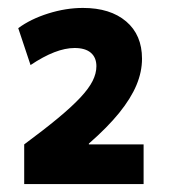

<svg xmlns="http://www.w3.org/2000/svg" viewBox="-20 -756 427 484"><path d="M41 -392Q91 -429 126 -458Q161 -487 182.5 -510Q204 -533 213.5 -552Q223 -571 223 -589Q223 -611 209 -623Q195 -635 168 -635Q121 -635 57 -592L26 -685Q57 -708 101.5 -722Q146 -736 189 -736Q258 -736 298 -702Q338 -668 338 -608Q338 -575 324 -541.5Q310 -508 280.5 -471.5Q251 -435 204 -394V-392H342V-292H41Z"/></svg>

Font: M PLUS 2 Thin
Style: Bold
Weight: 700
Version: Version 1.001